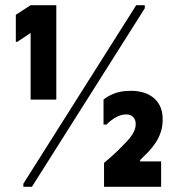

<svg xmlns="http://www.w3.org/2000/svg" viewBox="-20 -720 689 740"><path d="M607 -259Q607 -234 600 -212Q593 -190 580.5 -171Q568 -152 553 -136L520 -103V-98H601V0H381V-92Q412 -118 433 -138.5Q454 -159 468 -174Q482 -189 489.5 -201Q497 -213 500 -222.5Q503 -232 503 -242Q503 -259 493 -269Q483 -279 467 -279Q450 -279 434 -271.5Q418 -264 406.5 -254.5Q395 -245 391 -240H379V-336Q392 -348 418.5 -359Q445 -370 486 -370Q506 -370 527 -365Q548 -360 566 -347.5Q584 -335 595.5 -313.5Q607 -292 607 -259ZM98 -336V-593L47 -559H41V-663L98 -700H197V-336ZM505 -700H538V-688L103 0H70V-12Z"/></svg>

Font: Phudu Light Black
Style: Regular
Weight: 900
Version: Version 1.005;gftools[0.9.23]